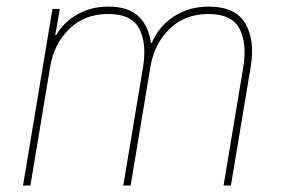

<svg xmlns="http://www.w3.org/2000/svg" viewBox="-20 -573 875 593"><path d="M51.1 0 142 -545.5H164.8L150.6 -464.5H153.4Q175.8 -503.9 218.4 -528.2Q261 -552.6 315.3 -552.6Q377.1 -552.6 408.4 -522Q439.6 -491.5 446 -440.3H448.9Q470.2 -491.5 516.7 -522Q563.2 -552.6 625 -552.6Q707 -552.6 737.6 -500.5Q768.1 -448.5 754.3 -366.5L693.2 0H670.5L731.5 -366.5Q743.3 -438.9 719.6 -484.4Q696 -529.8 623.6 -529.8Q551.1 -529.8 503.7 -483.8Q456.3 -437.9 444.6 -366.5L383.5 0H360.8L421.9 -366.5Q433.6 -438.9 410 -484.4Q386.4 -529.8 313.9 -529.8Q241.5 -529.8 194.1 -483.8Q146.7 -437.9 134.9 -366.5L73.9 0Z"/></svg>

Font: Inter UI Thin
Style: Italic
Weight: 100
Italic angle: -9.39999°
Designer: Rasmus Andersson
Foundry: rsms
Version: 3.2;8d6f07862